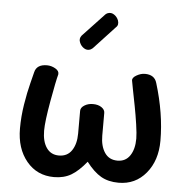

<svg xmlns="http://www.w3.org/2000/svg" viewBox="-52 -781 811 832"><g transform="rotate(5 353.5 -365.0)"><path d="M494 0Q449 0 417 -18.5Q385 -37 353 -79Q319 -37 287.5 -18.5Q256 0 213 0Q139 0 93.5 -55Q48 -110 48 -197Q48 -249 56.5 -302Q65 -355 76 -397.5Q87 -440 88 -445Q96 -480 141 -480Q160 -480 177.5 -470Q195 -460 193 -445Q185 -416 169 -326.5Q153 -237 153 -197Q153 -150 172 -122.5Q191 -95 226 -95Q263 -95 282 -123.5Q301 -152 301 -197V-296Q301 -310 317 -320Q333 -330 354 -330Q377 -330 391.5 -320Q406 -310 406 -296V-197Q406 -152 425 -123.5Q444 -95 481 -95Q516 -95 535 -123Q554 -151 554 -197Q554 -218 548 -259Q542 -300 535 -336Q528 -372 521 -407.5Q514 -443 514 -445Q511 -458 530 -469Q549 -480 567 -480Q609 -480 619 -445Q659 -315 659 -197Q659 -111 613 -55.5Q567 0 494 0ZM424 -670 332 -571Q324 -565 321 -564Q307 -559 294 -567.5Q281 -576 275 -591Q268 -607 279 -621L374 -722Q380 -727 384 -728Q398 -733 411 -724.5Q424 -716 430 -701Q437 -681 424 -670Z"/></g></svg>

Font: AkaAcidDosis
Style: SemiBold
Weight: 600
Designer: Edgar Tolentino, Pablo Impallari, Igino Marini, Cyberella
Foundry: Edgar Tolentino, Pablo Impallari, Igino Marini, Cyberella
Version: Version 1.007